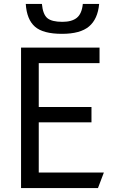

<svg xmlns="http://www.w3.org/2000/svg" viewBox="-20 -956 576 976"><path d="M484 -936Q477 -859 432.5 -821.5Q388 -784 295 -784Q199 -784 157.5 -820.5Q116 -857 111 -936H193Q198 -883 220.5 -864Q243 -845 297 -845Q345 -845 370.5 -865.5Q396 -886 401 -936ZM478 0H87V-714H486V-635H177V-412H445V-334H177V-79H508Z"/></svg>

Font: Advent Sans Logo
Style: Regular
Weight: 400
Designer: Types & Symbols
Foundry: Types & Symbols
Version: Version 1.002